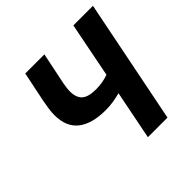

<svg xmlns="http://www.w3.org/2000/svg" viewBox="-169 -801 950 950"><g transform="rotate(-45 305.5 -326.0)"><path d="M343.3 0 394.2 -256.6Q367.6 -249.6 342.1 -245.7Q316.6 -241.9 290.5 -241.9Q195.2 -241.9 144.3 -281.7Q93.3 -321.6 93.3 -404Q93.3 -424.3 96.4 -445.9Q99.6 -467.5 104.4 -493.4L137.1 -651.8H270.9L236.4 -485.2Q234.4 -474.8 232.4 -459.6Q230.4 -444.5 230.4 -433.1Q230.4 -389.2 253.4 -368.9Q276.4 -348.6 329.1 -348.6Q352.7 -348.6 374.5 -352.3Q396.3 -356 416.7 -363.3L473.6 -651.8H610.7L480.4 0Z"/></g></svg>

Font: Source Sans 3
Style: Italic
Weight: 200
Italic angle: -11°
Designer: Paul D. Hunt
Foundry: Adobe
Version: Version 3.046;hotconv 1.0.118;makeotfexe 2.5.65603